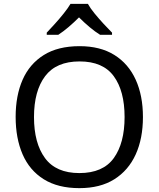

<svg xmlns="http://www.w3.org/2000/svg" viewBox="-20 -964 821 994"><path d="M720 -358Q720 -247 682.5 -164.5Q645 -82 572 -36Q499 10 391 10Q280 10 206.5 -36Q133 -82 97 -165Q61 -248 61 -359Q61 -469 97 -551Q133 -633 206.5 -679Q280 -725 392 -725Q499 -725 572 -679.5Q645 -634 682.5 -551.5Q720 -469 720 -358ZM156 -358Q156 -223 213 -145.5Q270 -68 391 -68Q513 -68 569 -145.5Q625 -223 625 -358Q625 -493 569 -569.5Q513 -646 392 -646Q271 -646 213.5 -569.5Q156 -493 156 -358ZM435 -944Q447 -922 469.5 -894.5Q492 -867 516.5 -840.5Q541 -814 560 -795V-784H498Q472 -800 444 -823.5Q416 -847 389 -874Q362 -847 335 -824Q308 -801 282 -784H222V-795Q241 -815 264.5 -841Q288 -867 310 -894.5Q332 -922 345 -944Z"/></svg>

Font: Noto Sans Gunjala Gondi
Style: Regular
Weight: 400
Designer: Ek Type
Foundry: Ek Type
Version: Version 1.004